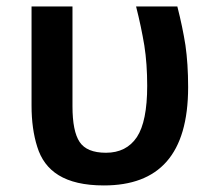

<svg xmlns="http://www.w3.org/2000/svg" viewBox="-20 -562 662 591"><path d="M299.8 8.8C469.2 8.8 559.1 -86.4 559.1 -293.9C559.1 -342.3 556.2 -385.3 550.8 -422.9C544.9 -460.4 536.6 -500 525.9 -542H398.9C409.7 -499.5 418 -459.5 424.3 -421.9C430.2 -384.3 433.1 -342.8 433.1 -297.9C433.1 -224.6 422.4 -171.9 401.4 -140.1C379.9 -107.9 348.1 -91.8 306.2 -91.8C266.6 -91.8 239.7 -103 225.1 -125C210.4 -147 203.1 -183.6 203.1 -234.9V-542H77.1V-236.8C77.1 -189 83 -146.5 94.7 -109.9C117.7 -35.6 178.7 8.8 299.8 8.8Z"/></svg>

Font: Noto Reveo Sans
Style: Regular
Weight: 600
Designer: Monotype Design Team
Foundry: Monotype Imaging Inc.
Version: Version 2.007